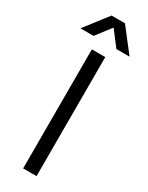

<svg xmlns="http://www.w3.org/2000/svg" viewBox="-241 -942 757 982"><g transform="rotate(30 138.0 -451.5)"><path d="M176.8 -703.1V0H97.7V-703.1ZM98.6 -903.3H138.2V-853H136.5L70.8 -767.1H-6.8ZM205.6 -767.1 139.9 -853H138.2V-903.3H177.7L283.2 -767.1Z"/></g></svg>

Font: Wand UI Pro
Style: Regular
Weight: 400
Designer: Andreas Faust
Version: Version 1.003;FEAKit 1.0